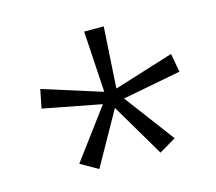

<svg xmlns="http://www.w3.org/2000/svg" viewBox="-70 -952 672 597"><g transform="rotate(-15 265.5 -653.5)"><path d="M309 -866H246L258 -669L68 -729L56 -669L244 -633L125 -473L181 -441L277 -612L378 -441L432 -473L312 -633L500 -669L489 -729L297 -669Z"/></g></svg>

Font: Noto Sans Telugu UI Light
Style: Regular
Weight: 300
Designer: Jelle Bosma - Monotype Design Team
Foundry: Monotype Imaging Inc.
Version: Version 2.005